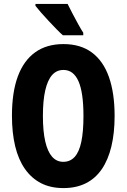

<svg xmlns="http://www.w3.org/2000/svg" viewBox="-20 -950 646 980"><path d="M565 -358Q565 -271 548.5 -202.5Q532 -134 499.5 -86.5Q467 -39 418 -14.5Q369 10 304 10Q238 10 189.5 -15Q141 -40 107.5 -87.5Q74 -135 57.5 -203.5Q41 -272 41 -359Q41 -479 71 -560Q101 -641 159.5 -683Q218 -725 304 -725Q391 -725 449 -682Q507 -639 536 -557Q565 -475 565 -358ZM199 -358Q199 -280 211 -228Q223 -176 246 -150Q269 -124 303 -124Q338 -124 361 -149Q384 -174 395 -226Q406 -278 406 -358Q406 -478 380.5 -535.5Q355 -593 304 -593Q269 -593 246 -567Q223 -541 211 -489Q199 -437 199 -358ZM325 -930Q335 -910 350 -881Q365 -852 380 -825Q395 -798 405 -783V-770H301Q288 -781 268.5 -801Q249 -821 228 -843.5Q207 -866 189 -886.5Q171 -907 161 -920V-930Z"/></svg>

Font: Noto Sans Khmer ExtraCondensed ExtraBold
Style: Regular
Weight: 800
Width: 2
Designer: Danh Hong and the Monotype Design Team
Foundry: Monotype Imaging Inc.
Version: Version 2.004